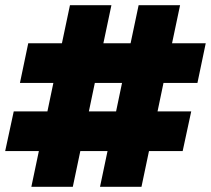

<svg xmlns="http://www.w3.org/2000/svg" viewBox="-43 -721 814 741"><path d="M503 0H343L372 -138H267L238 0H78L107 -138H-23L10 -291H140L163 -401H34L66 -554H196L227 -701H387L356 -554H461L492 -701H652L621 -554H751L719 -401H588L565 -291H695L662 -138H532ZM405 -291 428 -401H323L300 -291Z"/></svg>

Font: Argentum Sans Black
Style: Italic
Weight: 900
Italic angle: -11°
Designer: Julieta Ulanovsky (font), Cristiano Sobral (main changes and remaster)
Foundry: Julieta Ulanovsky (font), Cristiano Sobral (main changes and remaster)
Version: Version 2.007;June 15, 2022;FontCreator 14.0.0.2814 64-bit; 